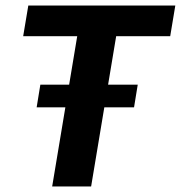

<svg xmlns="http://www.w3.org/2000/svg" viewBox="-20 -670 650 690"><path d="M167.5 0 257.5 -540H63.3L81.7 -650H610L591.7 -540H397.5L307.5 0ZM111.7 -284.2 125 -365.8H475L461.7 -284.2Z"/></svg>

Font: Familjen Grotesk
Style: Bold Italic
Weight: 700
Italic angle: -9.46201°
Designer: Anders Wikstroem, Jonas Baeckman, Matilda Gysing, Kristian Moeller
Foundry: Familjen STHLM AB
Version: Version 2.002; ttfautohint (v1.8.4.7-5d5b)